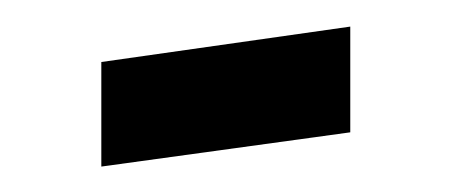

<svg xmlns="http://www.w3.org/2000/svg" viewBox="-20 -249 348 148"><path d="M58.1 -120.6V-201.2L250 -228.5V-147Z"/></svg>

Font: Lateef
Style: Bold
Weight: 700
Designer: SIL International
Foundry: SIL International
Version: Version 4.200